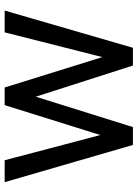

<svg xmlns="http://www.w3.org/2000/svg" viewBox="92 -660 568 791"><g transform="rotate(-90 375.5 -264.0)"><path d="M202.6 -93.8 338.4 -528.3H397.9L386.2 -441.9L248 0H189.9ZM111.3 -528.3 227.1 -88.9 235.4 0H174.3L21 -528.3ZM527.8 -92.3 638.2 -528.3H728L574.7 0H514.2ZM411.1 -528.3 543.9 -101.1 559.1 0H501.5L359.4 -442.9L347.7 -528.3Z"/></g></svg>

Font: RobotoDEMO
Style: Regular
Weight: 400
Designer: Christian Robertson
Foundry: Google
Version: Version 2.136